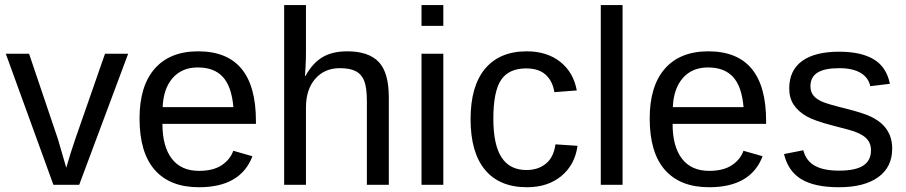

<svg xmlns="http://www.w3.org/2000/svg" viewBox="-20 -745 3653 774"><path d="M299.3 0 496.6 -528.3H403.3L283.2 -183.6L264.2 -126L247.1 -68.8C228.8 -133 217.6 -171.5 213.4 -184.6L97.2 -528.3H3.4L195.3 0Z M634.8 -245.6H1011.7V-257.3C1011.7 -444.5 934.1 -538.1 778.8 -538.1C703 -538.1 644.6 -514.8 603.8 -468.3C562.9 -421.7 542.5 -354.8 542.5 -267.6C542.5 -175.8 562.9 -106.6 603.8 -60.1C644.6 -13.5 704.1 9.8 782.2 9.8C894.2 9.8 966 -31.9 997.6 -115.2L920.4 -137.2C912.3 -113.8 896.7 -94.4 873.8 -79.1C850.8 -63.8 820.3 -56.2 782.2 -56.2C734 -56.2 697.4 -72.6 672.4 -105.5C647.3 -138.3 634.8 -185.1 634.8 -245.6ZM920.9 -313H635.7C637.7 -362.8 651.1 -401.9 676 -430.4C700.9 -458.9 734.7 -473.1 777.3 -473.1C821.3 -473.1 855 -460.4 878.4 -434.8C901.9 -409.3 916 -368.7 920.9 -313Z M1210.9 -438H1209.5C1209.8 -441.2 1210.5 -453.5 1211.7 -474.6C1212.8 -495.8 1213.4 -516.3 1213.4 -536.1V-724.6H1125.5V0H1213.4V-311.5C1213.4 -360 1225.8 -398.6 1250.7 -427.2C1275.6 -455.9 1308.8 -470.2 1350.1 -470.2C1377.8 -470.2 1399.4 -466 1415 -457.5C1430.7 -449.1 1441.9 -435.8 1448.7 -417.7C1455.6 -399.7 1459 -372.1 1459 -335V0H1547.4V-352.1C1547.4 -419.1 1533.8 -466.9 1506.6 -495.4C1479.4 -523.8 1437.2 -538.1 1379.9 -538.1C1339.2 -538.1 1305.6 -530 1279.1 -513.9C1252.5 -497.8 1229.8 -472.5 1210.9 -438Z M1679.2 -640.6H1767.1V-724.6H1679.2ZM1679.2 0H1767.1V-528.3H1679.2Z M1968.8 -266.6C1968.8 -339.8 1979.2 -391.9 2000 -422.9C2020.8 -453.8 2054.5 -469.2 2101.1 -469.2C2135.3 -469.2 2161.6 -460.6 2180.2 -443.4C2198.7 -426.1 2210.3 -402.8 2214.8 -373.5L2305.2 -380.4C2296.1 -429.5 2273.7 -468.1 2238 -496.1C2202.4 -524.1 2157.6 -538.1 2103.5 -538.1C2030.6 -538.1 1974.6 -514.7 1935.5 -468C1896.5 -421.3 1877 -353.5 1877 -264.6C1877 -175.1 1896.4 -107 1935.3 -60.3C1974.2 -13.6 2030.6 9.8 2104.5 9.8C2160.5 9.8 2206.7 -5.4 2243.2 -35.6C2279.6 -65.9 2301.3 -106.4 2308.1 -157.2L2219.2 -163.1C2214.4 -127.9 2201.4 -101.9 2180.4 -85C2159.4 -68 2133.3 -59.6 2102.1 -59.6C2057.5 -59.6 2024.1 -76.5 2002 -110.4C1979.8 -144.2 1968.8 -196.3 1968.8 -266.6Z M2401.9 0H2489.7V-724.6H2401.9Z M2691.4 -245.6H3068.4V-257.3C3068.4 -444.5 2990.7 -538.1 2835.4 -538.1C2759.6 -538.1 2701.3 -514.8 2660.4 -468.3C2619.5 -421.7 2599.1 -354.8 2599.1 -267.6C2599.1 -175.8 2619.5 -106.6 2660.4 -60.1C2701.3 -13.5 2760.7 9.8 2838.9 9.8C2950.8 9.8 3022.6 -31.9 3054.2 -115.2L2977.1 -137.2C2968.9 -113.8 2953.4 -94.4 2930.4 -79.1C2907.5 -63.8 2877 -56.2 2838.9 -56.2C2790.7 -56.2 2754.1 -72.6 2729 -105.5C2703.9 -138.3 2691.4 -185.1 2691.4 -245.6ZM2977.5 -313H2692.4C2694.3 -362.8 2707.8 -401.9 2732.7 -430.4C2757.6 -458.9 2791.3 -473.1 2834 -473.1C2877.9 -473.1 2911.6 -460.4 2935.1 -434.8C2958.5 -409.3 2972.7 -368.7 2977.5 -313Z M3576.7 -146C3576.7 -166.2 3573.4 -184.2 3566.9 -200C3560.4 -215.7 3551.2 -229.7 3539.3 -241.7C3527.4 -253.7 3511.2 -264.7 3490.7 -274.7C3470.2 -284.6 3436.7 -295.4 3390.1 -307.1C3341 -319.2 3308.8 -328.6 3293.5 -335.4C3278.2 -342.3 3266.6 -350.6 3258.8 -360.4C3251 -370.1 3247.1 -382.5 3247.1 -397.5C3247.1 -421.9 3256.5 -440.1 3275.4 -452.1C3294.3 -464.2 3323.6 -470.2 3363.3 -470.2C3399.1 -470.2 3427.7 -463.9 3449 -451.4C3470.3 -438.9 3483.4 -420.9 3488.3 -397.5L3567.4 -407.2C3558.3 -452.5 3536.5 -485.4 3502.2 -505.9C3467.9 -526.4 3421.5 -536.6 3363.3 -536.6C3297.5 -536.6 3247.5 -524 3213.1 -498.8C3178.8 -473.6 3161.6 -436.8 3161.6 -388.7C3161.6 -362.6 3167.6 -340.7 3179.7 -322.8C3191.7 -304.9 3208.4 -289.6 3229.7 -277.1C3251.1 -264.6 3286.9 -251.8 3337.4 -238.8L3400.4 -222.2C3432.3 -213.7 3455.4 -203 3469.7 -189.9C3484 -176.9 3491.2 -160 3491.2 -139.2C3491.2 -111.8 3480.9 -91.3 3460.2 -77.6C3439.5 -64 3406.9 -57.1 3362.3 -57.1C3320.6 -57.1 3288.1 -63.7 3264.6 -76.9C3241.2 -90.1 3225.7 -110.8 3218.3 -139.2L3140.6 -124C3151.4 -78.1 3174.6 -44.4 3210.2 -22.7C3245.8 -1.1 3296.5 9.8 3362.3 9.8C3430 9.8 3482.7 -3.7 3520.3 -30.8C3557.9 -57.8 3576.7 -96.2 3576.7 -146Z"/></svg>

Font: Arimo
Style: Regular
Weight: 400
Designer: Steve Matteson
Foundry: Monotype Imaging Inc.
Version: Version 1.32